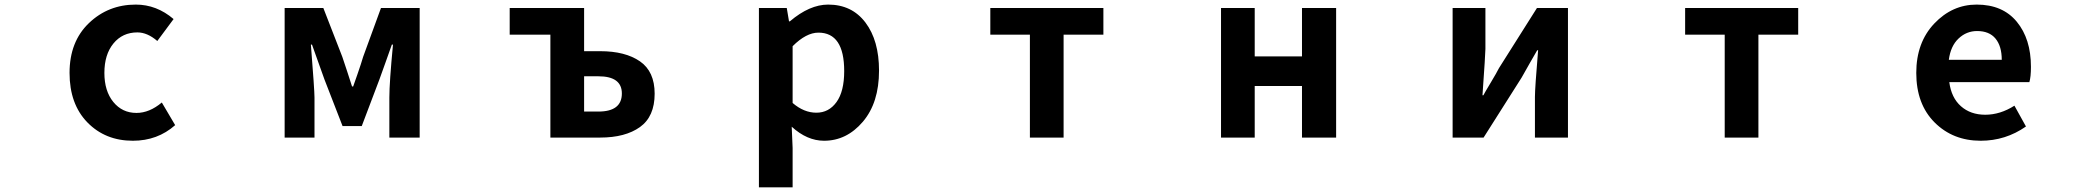

<svg xmlns="http://www.w3.org/2000/svg" viewBox="-20 -594 9040 829"><path d="M553.7 13.7Q434.6 13.7 357.4 -65.4Q280.3 -144.5 280.3 -279.3Q280.3 -414.1 363.8 -494.1Q447.3 -574.2 566.4 -574.2Q656.2 -574.2 729.5 -511.7L659.2 -417Q616.2 -454.1 573.2 -454.1Q508.8 -454.1 469.7 -406.2Q430.7 -358.4 430.7 -279.3Q430.7 -201.2 469.2 -153.8Q507.8 -106.4 569.3 -106.4Q625 -106.4 678.7 -151.4L736.3 -53.7Q660.2 13.7 553.7 13.7Z M1209 0V-559.6H1376L1458 -348.6Q1464.8 -328.1 1479 -285.6Q1493.2 -243.2 1500 -220.7H1504.9Q1506.8 -225.6 1523.4 -273.4Q1540 -321.3 1547.9 -348.6L1625 -559.6H1792V0H1661.1V-172.9Q1661.1 -237.3 1676.8 -401.4H1671.9Q1663.1 -375 1644 -322.8Q1625 -270.5 1618.2 -251L1542 -49.8H1459L1380.9 -251Q1373 -273.4 1354 -326.2Q1335 -378.9 1327.1 -401.4H1322.3Q1337.9 -204.1 1337.9 -172.9V0Z M2356.4 0V-444.3H2180.7V-559.6H2502V-373H2571.3Q2679.7 -373 2743.2 -329.1Q2806.6 -285.2 2806.6 -189.5Q2806.6 -90.8 2743.2 -45.4Q2679.7 0 2571.3 0ZM2502 -112.3H2563.5Q2665 -112.3 2665 -190.4Q2665 -264.6 2563.5 -264.6H2502Z M3256.8 214.8V-559.6H3377L3386.7 -502H3390.6Q3475.6 -574.2 3555.7 -574.2Q3658.2 -574.2 3716.8 -496.6Q3775.4 -418.9 3775.4 -289.1Q3775.4 -150.4 3705.6 -68.4Q3635.7 13.7 3538.1 13.7Q3464.8 13.7 3398.4 -46.9L3402.3 44.9V214.8ZM3625 -287.1Q3625 -453.1 3513.7 -453.1Q3460.9 -453.1 3402.3 -394.5V-149.4Q3451.2 -107.4 3504.9 -107.4Q3558.6 -107.4 3591.8 -153.3Q3625 -199.2 3625 -287.1Z M4426.8 0V-444.3H4255.9V-559.6H4744.1V-444.3H4572.3V0Z M5252 0V-559.6H5397.5V-350.6H5601.6V-559.6H5749V0H5601.6V-222.7H5397.5V0Z M6252 0V-559.6H6393.6V-382.8Q6393.6 -363.3 6380.9 -182.6H6384.8Q6389.6 -192.4 6416 -236.3Q6442.4 -280.3 6452.1 -299.8L6616.2 -559.6H6750V0H6607.4V-175.8Q6607.4 -212.9 6621.1 -377H6617.2Q6611.3 -366.2 6585.4 -321.8Q6559.6 -277.3 6549.8 -258.8L6385.7 0Z M7426.8 0V-444.3H7255.9V-559.6H7744.1V-444.3H7572.3V0Z M8532.2 13.7Q8412.1 13.7 8333 -65.4Q8253.9 -144.5 8253.9 -279.3Q8253.9 -410.2 8331.5 -492.2Q8409.2 -574.2 8514.6 -574.2Q8627 -574.2 8688 -500Q8749 -425.8 8749 -305.7Q8749 -261.7 8742.2 -239.3H8396.5Q8405.3 -171.9 8446.8 -135.3Q8488.3 -98.6 8551.8 -98.6Q8616.2 -98.6 8677.7 -137.7L8727.5 -47.9Q8639.6 13.7 8532.2 13.7ZM8394.5 -335.9H8623Q8623 -394.5 8596.2 -427.2Q8569.3 -460 8516.6 -460Q8470.7 -460 8436.5 -427.7Q8402.3 -395.5 8394.5 -335.9Z"/></svg>

Font: Gen Shin Gothic Monospace Bold
Style: Bold
Weight: 700
Designer: [Source Han Sans]
Ryoko NISHIZUKA  (kana & ideographs); Paul D. Hunt (Latin, Greek & Cyrillic); Wenlong ZHANG  (bopomofo
Version: Version 1.002.20150607